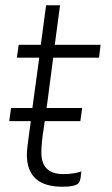

<svg xmlns="http://www.w3.org/2000/svg" viewBox="-20 -700 427 729"><path d="M217 9Q82 9 82 -113Q82 -134 91 -196L97 -240H15L22 -290H103L129 -481H44L51 -530H135L155 -680H208L188 -530H362L356 -481H182L157 -290H292L285 -240H150L146 -213Q137 -155 137 -121Q137 -39 220 -39Q259 -39 289 -49L287 -34Q286 -15 278.5 -5Q271 5 241 8Z"/></svg>

Font: Tanohe Sans Light
Style: Italic
Weight: 300
Designer: Village Type and Design LLC & Cristiano Sobral
Foundry: Cooper Hewitt Smithsonian Design Museum
Version: Version 1.00;September 29, 2021;FontCreator 13.0.0.2655 64-b